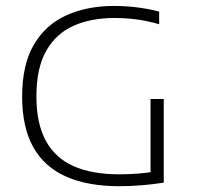

<svg xmlns="http://www.w3.org/2000/svg" viewBox="-20 -622 662 646"><path d="M382 4.5Q275 4.5 202 -28Q129 -60.5 91.8 -127.2Q54.5 -194 54.5 -297Q54.5 -404.5 94 -471.8Q133.5 -539 203.2 -570.5Q273 -602 363.5 -602Q404 -602 442.8 -597Q481.5 -592 515.5 -583V-540.5Q473.5 -552.5 437.2 -557Q401 -561.5 365 -561.5Q287 -561.5 228 -535.5Q169 -509.5 135.8 -451.5Q102.5 -393.5 102.5 -297.5Q102.5 -207 133.8 -149Q165 -91 227 -63.2Q289 -35.5 381 -35.5Q413 -35.5 445.8 -38Q478.5 -40.5 505 -46L486.5 -25V-289H531V-7.5Q492.5 -1.5 454.8 1.5Q417 4.5 382 4.5Z"/></svg>

Font: Encode Sans SC SemiExpanded ExtraLight
Style: Regular
Weight: 250
Width: 6
Designer: Multiple Designers
Foundry: Impallari Type
Version: Version 3.002